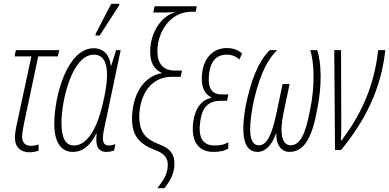

<svg xmlns="http://www.w3.org/2000/svg" viewBox="-20 -793 2057 1015"><path d="M136 12C155 12 171 8 184 4V-29C173 -26 160 -22 144 -22C115 -22 97 -38 97 -70C97 -90 101 -108 106 -136L182 -495H286L293 -528H64L57 -495H146L70 -142C62 -107 59 -83 59 -65C59 -14 90 12 136 12Z M484 -605H507L610 -765L612 -773H568L487 -617ZM365 10C418 10 456 -23 489 -86H491C485 -32 491 10 543 10C554 10 567 8 583 3L590 -31C572 -24 562 -24 554 -24C532 -24 524 -38 524 -63C524 -88 533 -123 541 -162L618 -528H594L568 -446H566C559 -503 528 -538 475 -538C336 -538 267 -287 267 -138C267 -42 302 10 365 10ZM371 -24C330 -24 305 -58 305 -141C305 -269 363 -504 476 -504C522 -504 546 -469 546 -396C546 -358 537 -296 519 -227C495 -130 448 -24 371 -24Z M812 202H849C879 164 901 126 902 77C904 26 882 -8 824 -29C747 -58 719 -94 716 -173C717 -289 775 -387 888 -387H935L942 -420H904C843 -420 812 -456 812 -523C812 -618 875 -731 993 -731H1015L1020 -760H797L790 -727H854C870 -727 889 -728 910 -730C824 -706 774 -611 774 -521C774 -467 790 -430 834 -408V-406C737 -389 678 -289 678 -165C678 -75 718 -30 802 1C853 20 868 46 867 81C865 133 844 157 812 202Z M1107 10C1140 10 1167 5 1187 -8V-41C1167 -29 1146 -24 1114 -24C1046 -24 1027 -73 1039 -154C1049 -225 1081 -260 1146 -260H1180L1187 -294H1150C1090 -294 1077 -342 1086 -409C1094 -463 1119 -504 1179 -504C1207 -504 1230 -494 1245 -478L1260 -510C1241 -528 1213 -539 1180 -539C1113 -539 1061 -495 1049 -411C1039 -338 1060 -296 1096 -279V-276C1048 -265 1012 -224 1002 -151C989 -62 1018 10 1107 10Z M1342 10C1386 10 1420 -32 1439 -87H1441C1438 -31 1465 10 1510 10C1587 10 1630 -63 1657 -216C1683 -341 1679 -462 1657 -528H1620C1642 -462 1645 -335 1620 -217C1595 -79 1565 -25 1516 -25C1473 -25 1455 -82 1479 -197L1511 -349H1474L1442 -197C1419 -87 1393 -25 1349 -25C1300 -25 1291 -94 1316 -233C1341 -355 1378 -462 1445 -528H1406C1341 -463 1305 -359 1279 -234C1249 -67 1273 10 1342 10Z M1751 0H1783C1908 -152 1994 -318 2017 -528H1979C1958 -329 1881 -177 1786 -51H1782C1785 -87 1784 -141 1784 -164L1783 -528H1747Z"/></svg>

Font: Noto Sans ExtraCondensed ExtraLight
Style: Italic
Weight: 200
Width: 2
Italic angle: -12°
Designer: Monotype Design Team
Foundry: Monotype Imaging Inc.
Version: Version 2.013